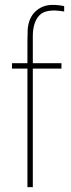

<svg xmlns="http://www.w3.org/2000/svg" viewBox="-20 -764 290 784"><path d="M195 -744Q219 -744 242 -739V-717Q168 -730 141 -701.5Q114 -673 114 -616V-506H231V-484H114V0H92V-484H29V-506H92V-596Q92 -621 93 -642Q96 -690 124.5 -717Q153 -744 195 -744Z"/></svg>

Font: Nacelle Thin
Style: Regular
Weight: 100
Designer: Sora Sagano
Foundry: Sora Sagano
Version: Version 1.000;FEAKit 1.0